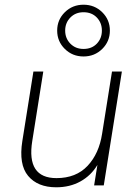

<svg xmlns="http://www.w3.org/2000/svg" viewBox="-20 -788 585 816"><path d="M219 8Q140 8 99.5 -40.5Q59 -89 75 -189L122 -484H164L117 -188Q92 -31 220 -31Q303 -31 352 -83Q401 -135 414 -220L456 -484H498L421 0H380L394 -87Q367 -42 322 -17Q277 8 219 8ZM335 -548Q288 -548 255.5 -580Q223 -612 223 -658Q223 -704 255.5 -736Q288 -768 335 -768Q382 -768 414.5 -736Q447 -704 447 -658Q447 -612 414.5 -580Q382 -548 335 -548ZM335 -580Q370 -580 391.5 -602.5Q413 -625 413 -658Q413 -691 391.5 -713.5Q370 -736 335 -736Q301 -736 279 -713.5Q257 -691 257 -658Q257 -625 279 -602.5Q301 -580 335 -580Z"/></svg>

Font: Nunito Sans ExtraLight
Style: Italic
Weight: 200
Italic angle: -9°
Designer: Vernon Adams
Foundry: Vernon Adams
Version: Version 3.006; ttfautohint (v1.8.3)